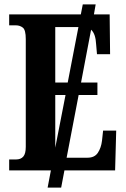

<svg xmlns="http://www.w3.org/2000/svg" viewBox="-20 -780 576 879"><path d="M22 0V-50H54Q75 -50 86.5 -63Q98 -76 98 -108V-601Q98 -643 84.5 -653.5Q71 -664 53 -664H22V-714H350L359 -760H418L410 -714H482L484 -532H424L420 -578Q419 -600 413.5 -617Q408 -634 397 -644L351 -402H426V-345H340L285 -58H381Q413 -58 428 -80.5Q443 -103 447 -136L452 -182H512L507 0H275L260 79H198L213 0ZM233 -402H290L339 -656H233ZM233 -345V-104L280 -345Z"/></svg>

Font: Noto Serif ExtraCondensed
Style: Bold
Weight: 700
Width: 2
Designer: Monotype Design Team
Foundry: Monotype Imaging Inc.
Version: Version 2.014; ttfautohint (v1.8.4.7-5d5b)